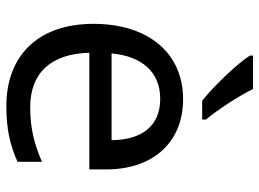

<svg xmlns="http://www.w3.org/2000/svg" viewBox="-126 -680 816 604"><g transform="rotate(90 282.0 -378.0)"><path d="M260 -766H155V-756C178 -719 251 -642 297 -606H356V-618C325 -655 282 -721 260 -766ZM292 -546C150 -546 55 -440 55 -264C55 -85 160 10 313 10C386 10 434 -1 489 -25V-102C433 -78 385 -65 317 -65C210 -65 149 -130 146 -251H513V-304C513 -450 429 -546 292 -546ZM291 -474C380 -474 420 -412 421 -321H148C157 -417 207 -474 291 -474Z"/></g></svg>

Font: Noto Sans Psalter Pahlavi
Style: Regular
Weight: 400
Designer: Monotype Design Team
Foundry: Monotype Imaging Inc.
Version: Version 2.002